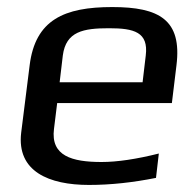

<svg xmlns="http://www.w3.org/2000/svg" viewBox="-20 -514 522 544"><path d="M298 -494C162 -494 80 -458 64 -329L40 -138C27 -28 119 10 232 10C294 10 357 3 422 -10L430 -79C366 -63 312 -55 268 -55C184 -55 123 -72 133 -149L142 -222H467L480 -329C496 -458 431 -494 298 -494ZM289 -434C360 -434 401 -423 393 -357L384 -281H149L158 -357C167 -425 216 -434 289 -434Z"/></svg>

Font: Gamestation Display
Style: Italic
Weight: 400
Designer: Jonas Hecksher
Foundry: Jonas Hecksher, Playtypeª, e-types AS
Version: Version 1.003